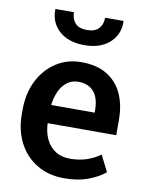

<svg xmlns="http://www.w3.org/2000/svg" viewBox="-86 -825 694 897"><g transform="rotate(10 261.0 -376.0)"><path d="M280.8 10.3Q206.1 10.3 150.6 -23.2Q95.2 -56.6 64.7 -115.7Q34.2 -174.8 34.2 -251V-271.5Q34.2 -348.6 64.2 -408.9Q94.2 -469.2 147 -503.7Q199.7 -538.1 267.1 -538.1Q338.9 -538.1 387.5 -509.3Q436 -480.5 460.9 -427.5Q485.8 -374.5 485.8 -300.3V-230H161.6L160.6 -227.5Q162.6 -186 178 -153.8Q193.4 -121.6 221.9 -103Q250.5 -84.5 291.5 -84.5Q334.5 -84.5 369.6 -96.2Q404.8 -107.9 434.6 -129.4L473.1 -52.2Q441.9 -25.9 393.6 -7.8Q345.2 10.3 280.8 10.3ZM163.6 -316.4H368.2V-329.1Q368.2 -363.8 357.7 -389.9Q347.2 -416 325 -430.7Q302.7 -445.3 268.6 -445.3Q238.8 -445.3 216.3 -428.7Q193.8 -412.1 180.4 -383.5Q167 -355 162.1 -318.8ZM265.6 -618.7Q189.9 -618.7 146.2 -657.7Q102.5 -696.8 103.5 -758.8L104.5 -761.7H191.4Q191.4 -730.5 209.2 -710.4Q227.1 -690.4 265.6 -690.4Q303.2 -690.4 321.3 -710.2Q339.4 -730 339.4 -761.7H426.3L427.2 -758.8Q428.2 -696.8 384.5 -657.7Q340.8 -618.7 265.6 -618.7Z"/></g></svg>

Font: Roboto Slab LO Medium
Style: Regular
Weight: 500
Designer: Google
Version: Version 2.000